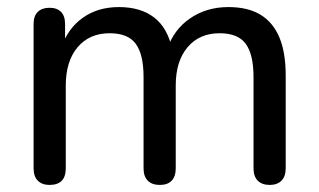

<svg xmlns="http://www.w3.org/2000/svg" viewBox="-20 -516 901 543"><path d="M120 7Q99 7 87 -5Q75 -17 75 -40V-448Q75 -471 87 -482.5Q99 -494 120 -494Q141 -494 152.5 -482.5Q164 -471 164 -448V-363L153 -381Q172 -436 214.5 -466Q257 -496 316 -496Q378 -496 416 -466.5Q454 -437 467 -377H453Q471 -432 517.5 -464Q564 -496 626 -496Q681 -496 716.5 -474.5Q752 -453 770 -410.5Q788 -368 788 -302V-40Q788 -17 776 -5Q764 7 743 7Q721 7 709 -5Q697 -17 697 -40V-298Q697 -362 675 -392Q653 -422 601 -422Q544 -422 510.5 -382.5Q477 -343 477 -274V-40Q477 -17 465.5 -5Q454 7 432 7Q410 7 398 -5Q386 -17 386 -40V-298Q386 -362 364 -392Q342 -422 290 -422Q233 -422 199.5 -382.5Q166 -343 166 -274V-40Q166 7 120 7Z"/></svg>

Font: Nunito Medium
Style: Regular
Weight: 500
Designer: Vernon Adams
Foundry: Vernon Adams
Version: Version 3.602